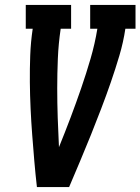

<svg xmlns="http://www.w3.org/2000/svg" viewBox="-20 -755 567 775"><path d="M129 0Q123 -52 118.5 -105Q114 -158 110 -210.5Q106 -263 103.5 -316.5Q101 -370 100.5 -423.5Q100 -477 102 -531Q104 -585 112 -639H84V-735H267V-639H225Q216 -579 213.5 -518.5Q211 -458 211 -398.5Q211 -339 213 -279.5Q215 -220 218 -161Q242 -220 264.5 -279.5Q287 -339 307.5 -398.5Q328 -458 345.5 -518Q363 -578 373 -639H344V-735H527V-639H486Q478 -585 462 -531Q446 -477 427.5 -423.5Q409 -370 388.5 -316.5Q368 -263 347 -210.5Q326 -158 303.5 -105Q281 -52 259 0Z"/></svg>

Font: Iosevka Curly Slab
Style: Bold Italic
Weight: 700
Italic angle: -9°
Monospace: yes
Designer: Belleve Invis
Foundry: Belleve Invis
Version: Version 22.1.2; ttfautohint (v1.8.4)